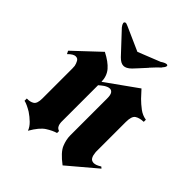

<svg xmlns="http://www.w3.org/2000/svg" viewBox="-205 -828 960 960"><g transform="rotate(45 275.5 -347.5)"><path d="M244 -417 409 -535Q417 -526 426 -516.5Q435 -507 444 -497Q463 -478 485.5 -461Q508 -444 535 -440V-425Q506 -424 489 -413Q472 -402 472 -361V-149Q472 -146 473 -142Q474 -127 480.5 -115Q487 -103 503 -102Q511 -102 520.5 -105.5Q530 -109 543 -117L551 -110L402 16Q349 -24 336 -56Q323 -88 323 -117V-378Q323 -403 316 -413Q309 -423 298 -423Q291 -423 283.5 -420Q276 -417 268 -412Q262 -408 256 -403L244 -393V-132Q244 -128 245 -123Q246 -114 251 -105.5Q256 -97 268 -93V-79Q244 -72 215.5 -54Q187 -36 157 16Q150 -4 131.5 -22Q113 -40 92 -54Q77 -63 63 -69.5Q49 -76 39 -78V-94Q63 -93 78.5 -103Q94 -113 94 -149V-362Q94 -365 93.5 -369.5Q93 -374 93 -379Q90 -393 83.5 -404.5Q77 -416 65 -416Q57 -417 47 -411.5Q37 -406 24 -393L16 -409L150 -535Q197 -511 220 -484Q243 -457 244 -417ZM407 -681Q398 -673 387 -661.5Q376 -650 364 -637L362 -635V-634Q342 -612 325.5 -594Q309 -576 305 -572Q294 -561 284 -556Q274 -551 266 -551Q255 -551 245.5 -556.5Q236 -562 226 -572L124 -681Q119 -687 116.5 -692Q114 -697 113 -702Q113 -709 119 -711Q125 -713 139 -706L265 -650L383 -697Q393 -704 400.5 -707Q408 -710 412 -710Q421 -710 419.5 -702Q418 -694 407 -682Z"/></g></svg>

Font: Fette UNZ Fraktur
Style: Regular
Weight: 900
Foundry: UNZ1 Extensions by Catfonts.de
Version: Version 0.000 2012 initial release